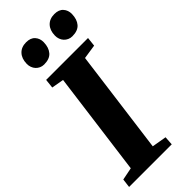

<svg xmlns="http://www.w3.org/2000/svg" viewBox="-314 -1016 1062 1062"><g transform="rotate(-45 217.5 -484.5)"><path d="M-2.4 -51.8 70.8 -66.4 151.4 -676.8 79.6 -689.5 85.4 -743.2H413.1L407.2 -689.5L323.2 -676.8L242.7 -66.4L328.1 -51.8L324.7 0H-8.8ZM138.2 -811Q123.5 -811 111.3 -816.7Q99.1 -822.3 90.3 -831.8Q81.5 -841.3 76.7 -854.5Q71.8 -867.7 72.3 -882.8Q73.2 -922.9 95 -945.8Q116.7 -968.8 154.3 -968.8Q189 -968.8 206.5 -949Q224.1 -929.2 223.6 -899.9Q222.7 -858.9 202.1 -835Q181.6 -811 138.2 -811ZM358.9 -811Q344.2 -811 332 -816.7Q319.8 -822.3 311 -831.8Q302.2 -841.3 297.4 -854.5Q292.5 -867.7 293 -882.8Q293.9 -922.9 315.7 -945.8Q337.4 -968.8 375 -968.8Q409.7 -968.8 427.2 -949Q444.8 -929.2 444.3 -899.9Q443.4 -858.9 422.9 -835Q402.3 -811 358.9 -811Z"/></g></svg>

Font: Merriweather UltraBold
Style: Italic
Weight: 900
Italic angle: -7°
Designer: Eben Sorkin ( eben@eyebytes.com )
Foundry: Eben Sorkin ( eben@eyebytes.com )
Version: Version 1.52; ttfautohint (v1.4.1)